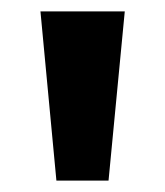

<svg xmlns="http://www.w3.org/2000/svg" viewBox="-20 -746 290 337"><path d="M79 -429 51 -726H199L170.5 -429Z"/></svg>

Font: Outfit Thin
Style: Regular
Weight: 100
Designer: Rodrigo Fuenzalida
Foundry: fragTYPE
Version: Version 1.000